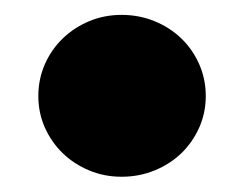

<svg xmlns="http://www.w3.org/2000/svg" viewBox="-20 -427 328 258"><path d="M31.5 -298Q31.5 -320.5 40.2 -340.5Q49 -360.5 64.2 -375.2Q79.5 -390 99.8 -398.5Q120 -407 143.5 -407Q167 -407 187.8 -398.5Q208.5 -390 223.8 -375.2Q239 -360.5 247.8 -340.5Q256.5 -320.5 256.5 -298Q256.5 -275.5 247.8 -255.8Q239 -236 223.8 -221.2Q208.5 -206.5 187.8 -198Q167 -189.5 143.5 -189.5Q120 -189.5 99.8 -198Q79.5 -206.5 64.2 -221.2Q49 -236 40.2 -255.8Q31.5 -275.5 31.5 -298Z"/></svg>

Font: Lato Black
Style: Regular
Weight: 900
Designer: Lukasz Dziedzic
Foundry: tyPoland Lukasz Dziedzic
Version: Version 2.007; 2014-02-27